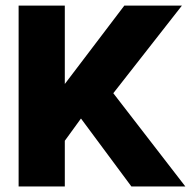

<svg xmlns="http://www.w3.org/2000/svg" viewBox="-20 -670 692 690"><path d="M46.9 -649.9H212.9V-368.2L426.8 -649.9H633.8L387.2 -335L646 0H452.1L271 -244.1L212.9 -164.1V0H46.9Z"/></svg>

Font: Overused Grotesk ExtraBold
Style: Regular
Weight: 800
Version: Version 0.002